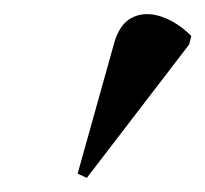

<svg xmlns="http://www.w3.org/2000/svg" viewBox="-20 -747 291 272"><path d="M103 -495 90 -501 142 -687Q150 -714 168 -722.5Q186 -731 208.5 -723.5Q231 -716 251 -696L248 -684Z"/></svg>

Font: Noto Serif Display Condensed SemiBold
Style: Italic
Weight: 600
Width: 3
Italic angle: -12°
Designer: Monotype Design Team
Foundry: Monotype Imaging Inc.
Version: Version 2.009